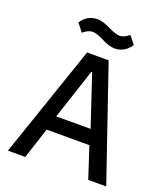

<svg xmlns="http://www.w3.org/2000/svg" viewBox="-160 -1013 976 1123"><g transform="rotate(20 328.0 -451.0)"><path d="M402 -775Q371 -775 323 -799Q277 -823 250 -823Q224 -823 192 -796L153 -846Q190 -902 254 -902Q285 -902 333 -878Q381 -855 406 -855Q433 -855 464 -881L503 -832Q465 -775 402 -775ZM22 0 261 -698H395L634 0H522L459 -193H193L130 0ZM219 -285H433L328 -600H323Z"/></g></svg>

Font: Anuphan Medium
Style: Regular
Weight: 500
Designer: Mike Abbink, Paul van der Laan, Pieter van Rosmalen, Mint Tantisuwanna
Foundry: Bold Monday; Cadson Demak
Version: Version 3.002;hotconv 1.0.109;makeotfexe 2.5.65596